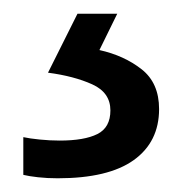

<svg xmlns="http://www.w3.org/2000/svg" viewBox="-20 -20 265 280"><path d="M212 139Q212 187 175 213.5Q138 240 64 240Q49 240 35.5 238.5Q22 237 14 235V180Q23 182 38 183.5Q53 185 67 185Q103 185 122 175.5Q141 166 141 141Q141 115 114.5 103Q88 91 50 86L93 0H151L125 53Q161 61 186.5 81Q212 101 212 139Z"/></svg>

Font: Noto Sans Bamum
Style: Regular
Weight: 400
Designer: Monotype Design Team
Foundry: Monotype Imaging Inc.
Version: Version 2.001